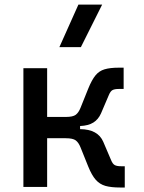

<svg xmlns="http://www.w3.org/2000/svg" viewBox="-20 -815 626 837"><path d="M82 0V-517.6H185.5V-305.2H266.6Q297.9 -305.2 310.3 -314.7Q322.8 -324.2 331.1 -345.2L364.7 -428.7Q379.9 -466.3 396 -486.1Q412.1 -505.9 436 -512.9Q460 -520 498 -520H519V-427.2H498Q480 -427.2 470.7 -422.4Q461.4 -417.5 454.6 -400.9L420.4 -320.8Q408.7 -294.4 387 -280.8Q365.2 -267.1 329.1 -265.6V-252Q406.7 -251.5 430.2 -196.8L464.4 -116.7Q471.2 -100.1 480.5 -95.2Q489.7 -90.3 507.8 -90.3H523.9V2.4H502.9Q464.8 2.4 439.7 -4.6Q414.6 -11.7 397.2 -31.5Q379.9 -51.3 364.7 -88.9L331.1 -172.4Q322.8 -193.4 310.3 -202.9Q297.9 -212.4 266.6 -212.4H185.5V0ZM238.8 -609.4 321.8 -794.9H425.3L332.5 -609.4Z"/></svg>

Font: Caskaydia Cove
Style: Regular
Weight: 400
Monospace: yes
Designer: Aaron Bell
Foundry: Saja Typeworks
Version: Version 4.300; ttfautohint (v1.8.3)